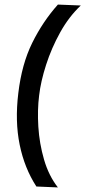

<svg xmlns="http://www.w3.org/2000/svg" viewBox="-20 -727 373 839"><path d="M233 92 139 88Q87 8 66 -94.5Q45 -197 60 -320Q75 -447 121 -540Q167 -633 233 -707L333 -703Q281 -654 243 -585.5Q205 -517 181.5 -444Q158 -371 151 -310Q143 -247 147.5 -173.5Q152 -100 172.5 -29.5Q193 41 233 92Z"/></svg>

Font: Kulim Park SemiBold
Style: Italic
Weight: 600
Italic angle: -8°
Designer: Noponies / Dale Sattler
Foundry: Noponies
Version: Version 1.000; ttfautohint (v1.8.3)